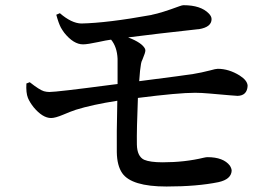

<svg xmlns="http://www.w3.org/2000/svg" viewBox="-20 -717 1040 728"><path d="M193.4 -661.1 207 -667Q251 -628.9 288.1 -627.9Q386.7 -629.9 553.7 -660.2Q555.7 -661.1 556.6 -661.1Q591.8 -668 660.2 -693.4Q670.9 -697.3 675.8 -697.3Q741.2 -697.3 771.5 -666Q782.2 -655.3 782.2 -644.5Q782.2 -614.3 734.4 -606.4Q733.4 -606.4 732.4 -606.4Q572.3 -588.9 465.8 -575.2Q519.5 -554.7 530.3 -531.2Q531.2 -528.3 531.2 -525.4Q531.2 -517.6 520.5 -492.2Q515.6 -482.4 514.6 -474.6Q510.7 -454.1 507.8 -409.2Q690.4 -432.6 712.9 -436.5Q743.2 -441.4 777.3 -450.2Q797.9 -456.1 805.7 -456.1Q847.7 -456.1 888.7 -430.7Q918 -412.1 918.9 -391.6Q917 -354.5 880.9 -353.5Q874 -353.5 775.4 -362.3Q743.2 -365.2 719.7 -365.2Q656.2 -365.2 502.9 -345.7Q498 -224.6 499 -168.9Q500 -124 526.4 -111.3Q548.8 -101.6 596.7 -101.6Q680.7 -101.6 752.9 -119.1Q761.7 -121.1 766.6 -121.1Q827.1 -121.1 851.6 -88.9Q858.4 -78.1 858.4 -69.3Q856.4 -37.1 808.6 -26.4Q727.5 -9.8 611.3 -9.8Q478.5 -9.8 443.4 -60.5Q423.8 -88.9 422.9 -139.6Q421.9 -203.1 424.8 -335Q330.1 -320.3 267.6 -300.8Q247.1 -293.9 219.7 -282.2Q189.5 -269.5 173.8 -269.5Q141.6 -269.5 107.4 -310.5Q92.8 -329.1 85.9 -345.7Q78.1 -365.2 80.1 -400.4L92.8 -405.3Q129.9 -376 146.5 -371.1Q157.2 -368.2 167 -368.2Q195.3 -368.2 402.3 -395.5Q415 -397.5 425.8 -398.4V-494.1Q423.8 -539.1 401.4 -566.4H399.4Q383.8 -564.5 352.5 -557.6Q311.5 -548.8 294.9 -548.8Q258.8 -548.8 223.6 -592.8Q215.8 -603.5 210.9 -612.3Q202.1 -628.9 193.4 -661.1Z"/></svg>

Font: GenYoMin JP SemiBold
Style: Regular
Weight: 600
Version: Version 1.001;PS 1;hotconv 16.6.51;makeotf.lib2.5.65220 DEVE